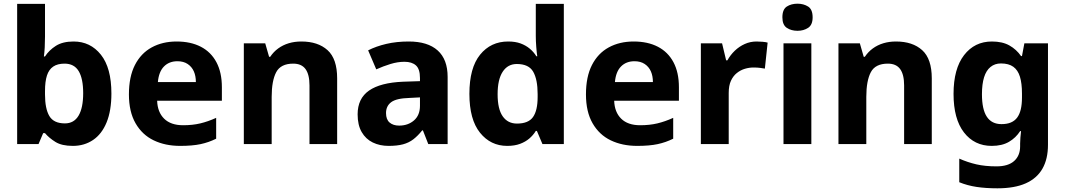

<svg xmlns="http://www.w3.org/2000/svg" viewBox="-20 -781 5775 1041"><path d="M224 -583Q224 -552 222.5 -524Q221 -496 218 -475H224Q246 -509 283 -532.5Q320 -556 379 -556Q470 -556 527 -484.5Q584 -413 584 -274Q584 -181 558 -117.5Q532 -54 484.5 -22Q437 10 375 10Q315 10 280.5 -11.5Q246 -33 224 -59H214L189 0H73V-760H224ZM330 -436Q292 -436 268.5 -420Q245 -404 234.5 -371.5Q224 -339 224 -287V-269Q224 -192 247.5 -152Q271 -112 332 -112Q381 -112 406 -154Q431 -196 431 -276Q431 -355 406.5 -395.5Q382 -436 330 -436Z M938 -556Q1014 -556 1069 -527.5Q1124 -499 1153.5 -443.5Q1183 -388 1183 -308V-235H832Q834 -173 870 -137.5Q906 -102 973 -102Q1024 -102 1066 -112Q1108 -122 1152 -142V-29Q1112 -9 1067.5 0.5Q1023 10 957 10Q876 10 813.5 -20Q751 -50 715 -112.5Q679 -175 679 -269Q679 -365 711.5 -428.5Q744 -492 802.5 -524Q861 -556 938 -556ZM942 -449Q897 -449 869 -420.5Q841 -392 836 -336H1042Q1042 -369 1031 -394Q1020 -419 997.5 -434Q975 -449 942 -449Z M1614 -556Q1704 -556 1756 -509Q1808 -462 1808 -356V0H1658V-318Q1658 -377 1636.5 -406.5Q1615 -436 1570 -436Q1502 -436 1477.5 -389.5Q1453 -343 1453 -256V0H1302V-546H1418L1439 -473H1445Q1463 -500 1488.5 -518.5Q1514 -537 1545.5 -546.5Q1577 -556 1614 -556Z M2196 -556Q2299 -556 2353 -507.5Q2407 -459 2407 -364V0H2302L2273 -74H2269Q2246 -45 2221.5 -26Q2197 -7 2165 1.5Q2133 10 2087 10Q2039 10 2001 -8.5Q1963 -27 1941 -65Q1919 -103 1919 -161Q1919 -247 1981 -290Q2043 -333 2166 -338L2257 -341V-358Q2257 -407 2235 -426.5Q2213 -446 2173 -446Q2136 -446 2097 -434Q2058 -422 2020 -405L1976 -508Q2019 -530 2074.5 -543Q2130 -556 2196 -556ZM2200 -250Q2129 -248 2101 -227Q2073 -206 2073 -168Q2073 -133 2092.5 -116.5Q2112 -100 2144 -100Q2192 -100 2224.5 -128Q2257 -156 2257 -208V-253Z M2730 10Q2640 10 2582.5 -61.5Q2525 -133 2525 -272Q2525 -413 2583 -484.5Q2641 -556 2735 -556Q2774 -556 2802.5 -545.5Q2831 -535 2852.5 -517Q2874 -499 2888 -476H2893Q2890 -494 2887.5 -526.5Q2885 -559 2885 -586V-760H3037V0H2921L2891 -71H2885Q2871 -48 2850 -30Q2829 -12 2799.5 -1Q2770 10 2730 10ZM2783 -111Q2845 -111 2870 -146.5Q2895 -182 2895 -255V-271Q2895 -350 2871 -392Q2847 -434 2782 -434Q2733 -434 2705.5 -392Q2678 -350 2678 -270Q2678 -190 2705.5 -150.5Q2733 -111 2783 -111Z M3416 -556Q3492 -556 3547 -527.5Q3602 -499 3631.5 -443.5Q3661 -388 3661 -308V-235H3310Q3312 -173 3348 -137.5Q3384 -102 3451 -102Q3502 -102 3544 -112Q3586 -122 3630 -142V-29Q3590 -9 3545.5 0.5Q3501 10 3435 10Q3354 10 3291.5 -20Q3229 -50 3193 -112.5Q3157 -175 3157 -269Q3157 -365 3189.5 -428.5Q3222 -492 3280.5 -524Q3339 -556 3416 -556ZM3420 -449Q3375 -449 3347 -420.5Q3319 -392 3314 -336H3520Q3520 -369 3509 -394Q3498 -419 3475.5 -434Q3453 -449 3420 -449Z M4082 -556Q4097 -556 4114.5 -554.5Q4132 -553 4142 -550L4127 -409Q4116 -411 4101 -413Q4086 -415 4065 -415Q4042 -415 4018.5 -408Q3995 -401 3975 -385Q3955 -369 3943 -343Q3931 -317 3931 -277V0H3780V-546H3895L3917 -454H3924Q3940 -483 3964 -506Q3988 -529 4018 -542.5Q4048 -556 4082 -556Z M4379 -546V0H4228V-546ZM4304 -761Q4337 -761 4361.5 -745.5Q4386 -730 4386 -687Q4386 -646 4361.5 -630Q4337 -614 4304 -614Q4270 -614 4246 -630Q4222 -646 4222 -687Q4222 -730 4246 -745.5Q4270 -761 4304 -761Z M4838 -556Q4928 -556 4980 -509Q5032 -462 5032 -356V0H4882V-318Q4882 -377 4860.5 -406.5Q4839 -436 4794 -436Q4726 -436 4701.5 -389.5Q4677 -343 4677 -256V0H4526V-546H4642L4663 -473H4669Q4687 -500 4712.5 -518.5Q4738 -537 4769.5 -546.5Q4801 -556 4838 -556Z M5358 -556Q5415 -556 5453 -534.5Q5491 -513 5516 -477H5521L5534 -546H5662V4Q5662 81 5632 133.5Q5602 186 5541.5 213Q5481 240 5388 240Q5325 240 5275 232.5Q5225 225 5181 207V79Q5226 99 5273.5 110Q5321 121 5383 121Q5446 121 5478.5 92Q5511 63 5511 12V-3Q5511 -15 5512.5 -35Q5514 -55 5516 -70H5511Q5488 -34 5450.5 -12Q5413 10 5357 10Q5263 10 5206.5 -63Q5150 -136 5150 -272Q5150 -408 5207 -482Q5264 -556 5358 -556ZM5407 -437Q5374 -437 5350.5 -418Q5327 -399 5315.5 -362Q5304 -325 5304 -270Q5304 -188 5330.5 -148Q5357 -108 5410 -108Q5440 -108 5461 -117Q5482 -126 5495 -143.5Q5508 -161 5514.5 -188Q5521 -215 5521 -252V-274Q5521 -329 5510 -365Q5499 -401 5474 -419Q5449 -437 5407 -437Z"/></svg>

Font: Noto Sans Lao Looped
Style: Bold
Weight: 700
Designer: Mark Frömberg, Ben Mitchell
Foundry: The Fontpad Ltd
Version: Version 1.001